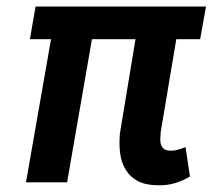

<svg xmlns="http://www.w3.org/2000/svg" viewBox="-20 -548 639 577"><path d="M581.5 -430.2 599.1 -528.3H86.9L69.8 -430.2H133.3L58.1 0H181.6L256.3 -430.2H387.2L340.3 -146.5Q337.4 -113.8 341.3 -85.7Q345.2 -57.6 358.4 -37.1Q371.1 -16.1 394.3 -3.9Q417.5 8.3 453.1 8.8Q480 9.8 503.9 2.9Q527.8 -3.9 550.8 -17.6L537.6 -106Q526.9 -101.6 516.1 -98.4Q505.4 -95.2 493.7 -95.2Q480.5 -95.2 473.6 -99.9Q466.8 -104.5 464.4 -112.3Q461.4 -119.6 461.7 -129.6Q461.9 -139.6 462.9 -150.9L509.8 -430.2Z"/></svg>

Font: Roboto Mono SemiBold
Style: Italic
Weight: 600
Italic angle: -10°
Monospace: yes
Designer: Google
Version: Version 3.000